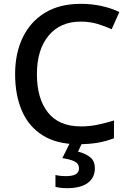

<svg xmlns="http://www.w3.org/2000/svg" viewBox="-20 -744 675 1004"><path d="M402 -631Q295 -631 234 -557.5Q173 -484 173 -356Q173 -229 230.5 -156Q288 -83 403 -83Q449 -83 491.5 -92Q534 -101 576 -114V-21Q534 -5 490.5 2.5Q447 10 388 10Q278 10 204.5 -35.5Q131 -81 95 -163.5Q59 -246 59 -357Q59 -465 99 -548Q139 -631 215.5 -677.5Q292 -724 403 -724Q457 -724 509 -713Q561 -702 604 -681L564 -591Q530 -607 489.5 -619Q449 -631 402 -631ZM476 136Q476 185 439 212.5Q402 240 331 240Q312 240 296 238Q280 236 270 233V171Q293 177 326 177Q358 177 375.5 167.5Q393 158 393 136Q393 111 368.5 99.5Q344 88 306 83L347 0H411L388 49Q423 57 449.5 76.5Q476 96 476 136Z"/></svg>

Font: Noto Sans Thai Looped Medium
Style: Regular
Weight: 500
Designer: Sasikarn Vongin, Ben Mitchell
Foundry: The Fontpad Ltd
Version: Version 1.001; ttfautohint (v1.8.4.7-5d5b)